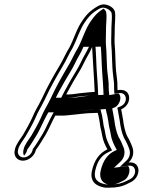

<svg xmlns="http://www.w3.org/2000/svg" viewBox="-20 -681 732 883"><path d="M463.2 182H484.5C518.4 182 541.9 177.1 568.6 163L580.8 157.1C630.9 133.3 629.6 58.9 571.6 66.4C593.2 45.8 596.4 19.6 589.5 -2.2C583.3 -19.9 574.6 -39.1 564.4 -55.8C554.6 -77.7 549.1 -104.5 545.7 -132.1L541.1 -157.6C540.1 -164.4 539 -170.7 537.4 -178.2C568 -191 578.7 -220.9 572.4 -242.4C566.6 -261.7 548.6 -271.4 520.5 -266.4C520.1 -270.3 519.8 -276.6 520 -281.5C520.8 -302.6 517.6 -319.5 515.5 -340.2C510 -376.9 511.4 -441.7 506.9 -483.6C506.2 -506.5 508.3 -535.6 507.9 -559.4C508.2 -580 512.2 -607.8 508.4 -627.2C504.3 -644.3 483.7 -657.3 463.1 -660.4C440.7 -663.8 419.1 -646 405.3 -636.6C386.4 -623.2 372 -605.7 359.5 -587.2C332.6 -550 320.3 -502.2 299.1 -462.4C283.2 -437.9 270.1 -405.1 254 -379.4C226.2 -332.1 197.8 -282.8 172.8 -228C153.7 -188.6 144.8 -179.6 126.8 -136.9C113.2 -107.9 99.7 -84.9 85.3 -59.7C74.3 -43.4 54 -17.5 49.2 3.5L47.8 9.5C41.7 36.1 58.5 58 85.1 58C111.8 58 138.7 36.1 144.8 9.5L145.1 8.3C162.2 -14.7 173.5 -34.9 190.1 -61.7C204.4 -85.7 220.1 -124.3 234.4 -149.5H271.9C278.7 -149.5 287 -150.2 297.3 -151.5C335.7 -154.6 375.4 -161.5 415.6 -161.5C420.3 -161.5 423.8 -161.6 429.4 -162C429.4 -161.9 433.8 -144.9 433.8 -144.9C437.4 -129 438.7 -114.8 441.5 -97.1L446.3 -76.8C447.3 -72.6 448.6 -66 450 -57.2C453.6 -34.4 463.8 -12.7 473.9 5.8C435.9 24.2 414.2 55.1 403 103.5C391.7 152.8 420.9 175.6 463.2 182ZM294.3 -246.5H284.7L291.1 -258.9C300.7 -276.7 309.6 -292.7 317.7 -306.7C334 -335.6 350.9 -359.3 365.4 -390.4C379.1 -420 391.4 -434.8 403.6 -464.8C406.8 -397.1 413 -322.2 415.4 -258.3C400 -257.8 385.9 -256.3 369.6 -254.5C343.5 -252.9 315.7 -246.5 294.3 -246.5ZM467.7 167C428.9 160.6 409 142.8 418 103.5C428.5 58.2 446.5 34.3 478 19L495.4 10.5L487.9 -3.4C478 -21.5 468.4 -42.2 465.2 -62.6C463.8 -71.6 462.5 -78.4 461.4 -83.2L456.7 -103C453.9 -121.2 452.7 -134 448.9 -151.3C448.8 -151.6 444.8 -166.9 444.5 -168.2L442.6 -177.7L431.8 -177C426.4 -176.6 423.6 -176.5 419.1 -176.5C377.2 -176.5 336.9 -169.4 299.5 -166.5C289.7 -165.7 281.3 -164.5 275.3 -164.5H227.1L221.3 -154.3C206.1 -127.5 190.1 -88.5 177.3 -67C159.7 -38.8 148 -18.3 130.9 4.6L129.8 9.5C125.6 27.8 106.9 43 88.6 43C70.2 43 58.6 27.8 62.8 9.5L64.2 3.5C67.7 -11.7 86.2 -36.8 98 -54.3C112.5 -79.6 126.4 -103 140.7 -133.7C158.5 -175.9 166.3 -182.7 186.6 -224.5C211.3 -278.7 239.2 -327.2 266.9 -374.1C284.2 -401.8 297.6 -435.1 312.1 -457.3C334.9 -500.3 347.1 -547 371.6 -580.8C383.8 -598.8 396.7 -613.8 412.1 -625.1C429.2 -636.8 443.7 -647.6 457.5 -645.6C475 -642.9 490.7 -630.8 493.3 -621C496.5 -604 492.8 -578.5 492.5 -556C492.9 -532.4 490.8 -503.6 491.6 -479.3C495.9 -438.8 494.6 -373.4 500.2 -335.1C502.6 -312.6 505.3 -298.2 504.6 -278.6C504.4 -272.8 504.7 -266.3 505.2 -261.6L506.5 -249.2L527.6 -253C544.9 -254.7 554.2 -246.4 557.5 -235.4C562.1 -219.7 554.6 -200.4 534.3 -191.8L519.5 -185.6L522.3 -172.2C523.9 -164.7 524.9 -159.1 525.9 -152L530.5 -126.7C534.2 -97 539.7 -70.6 550.3 -46.7C560.1 -30.8 568.8 -11.7 574.8 5.2C580.5 23.5 577.1 42.6 562.2 56.9L531.2 86.3L570.1 81.2C587.9 79 596.7 86.4 600.1 97.1C605.1 113.1 596.5 134.5 576.7 143.9L564.1 150C539.7 162.9 520.6 167 487.9 167ZM290.8 -231.5C315.1 -231.5 342.7 -238.1 367 -239.5C383.5 -240.5 397.5 -242.8 412.5 -243.3L431.5 -244L430.8 -262.2C428.8 -313.8 423.9 -352.9 422.3 -408.9C421.9 -433.5 419.8 -451.3 419 -468.8L415.9 -532.9L387.1 -461.6C374.7 -435.7 365.2 -423.2 351.6 -393.8C338 -364.7 321.4 -341.3 304.6 -311.5C296.5 -297.5 287.6 -281.4 277.7 -263.2L261.4 -231.5ZM419.1 -176.5C422.1 -176.5 421.3 -176.5 425.3 -176.7L466.5 -179.6L469.4 -164.5C469.7 -163.2 473.8 -147.7 473.8 -147.5C477.5 -130.9 478.8 -117.3 481.6 -99.5L486.3 -79.4C487.4 -74.9 488.6 -68.3 490.1 -59.3C493.9 -34.8 505.9 -11.9 517 8.5L504.9 14.3C476.6 28 454 55.9 443 103.5C433 146.9 458.7 162.9 475.6 167H487.9C508 167 514.3 166.8 537 154.8L549.9 148.5C571.7 138.2 584 97.6 568.8 82.2L504.3 90.5L534.4 62C552.1 45.1 556 21.4 549.7 1C543.5 -16.4 534.9 -35.6 525 -51.7C514.7 -74.8 509.2 -101.4 505.6 -129.9L501.1 -155.4C499.8 -164.1 497.9 -173.4 496 -182.4L508.5 -187.6C523 -193.7 538.2 -220 532.5 -239.5C531.1 -244.3 528.7 -248.2 525.7 -251.2L482.6 -243.5L480.4 -264.5C480 -268.7 479.6 -275.1 479.8 -280.4C480.6 -300.9 477.6 -316.8 475.4 -338.2C469.8 -375.6 471.2 -440.2 466.8 -481.9C466 -505.8 468.2 -534.3 467.7 -558.1C468.1 -579.5 471.9 -606.4 468.4 -624.7C466.7 -631.2 461.9 -637.1 456 -641.2C451.4 -638.3 445.9 -634.3 440.3 -630.5C424.9 -619.3 410.6 -602.8 398.3 -584.6C372.4 -548.9 360.5 -502.2 338.3 -460.4C322.5 -436.2 310.2 -404.7 293.2 -377.3C265.4 -330.2 237.2 -281.2 212.4 -226.6C192.7 -186.3 184.3 -178.2 166.4 -135.7C152.4 -105.8 139.1 -83.4 124.4 -57.6C112.7 -40.2 93.5 -15.4 89.2 3.5L87.8 9.5C85.5 19.3 86.8 28 90.5 34.8C96.6 28.6 102.5 19.3 104.8 9.5L105.4 6.8C122.5 -16 133.9 -36.4 151 -63.8C164.6 -86.7 180.5 -125.5 195.1 -151.4L202.6 -164.5H275.3C317.4 -165.2 357.1 -176.5 419.1 -176.5ZM290.8 -231.5H236.7L251.7 -260.6C261.4 -278.6 270.4 -294.6 278.5 -308.6C295 -337.9 311.7 -361.4 325.9 -391.7C339.9 -421.9 351.9 -436.1 363.9 -465.8L443.7 -466.3C444.6 -448.4 446.7 -431 447 -406.7C448.7 -350.2 453.6 -311.1 455.6 -259.8L456.2 -244.8L415.8 -243.4C369.7 -241.8 354.5 -231.5 290.8 -231.5Z"/></svg>

Font: HoneyBee
Style: BlurIt
Weight: 700
Foundry: Cannot Into Space Fonts
Version: Version 0.89